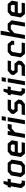

<svg xmlns="http://www.w3.org/2000/svg" viewBox="2506 -3283 777 5829"><g transform="rotate(-90 2894.5 -368.5)"><path d="M186 0 97 -105 154 -429H113L129 -523H174L229 -650H314L292 -523H383L367 -429H275L225 -142L258 -99H333L315 0Z M797 0H533L432 -123L485 -425L600 -523H863L964 -399L911 -97ZM592 -93 746 -94 797 -138 841 -385 805 -429H651L599 -385L555 -138Z M1143 0 1041 -124 1094 -425 1208 -523H1449L1551 -399L1519 -217H1178L1165 -143L1201 -99H1490L1472 0ZM1194 -310H1414L1427 -385L1391 -429H1259L1207 -385Z M1621 0 1713 -523H1834L1818 -432L1917 -523H2046L2025 -402H1908L1796 -307L1742 0Z M2140 -580 2162 -705H2283L2261 -580ZM2038 0 2130 -523H2251L2159 0Z M2317 0 2334 -99H2608L2656 -140L2664 -188L2637 -221H2441L2347 -335L2362 -422L2480 -523H2788L2771 -424H2522L2477 -385L2471 -349L2497 -317H2693L2788 -202L2770 -100L2652 0Z M2988 0 2899 -105 2956 -429H2915L2931 -523H2976L3031 -650H3116L3094 -523H3185L3169 -429H3077L3027 -142L3060 -99H3135L3117 0Z M3323 -580 3345 -705H3466L3444 -580ZM3221 0 3313 -523H3434L3342 0Z M3500 0 3517 -99H3791L3839 -140L3847 -188L3820 -221H3624L3530 -335L3545 -422L3663 -523H3971L3954 -424H3705L3660 -385L3654 -349L3680 -317H3876L3971 -202L3953 -100L3835 0Z M4173 0 4067 -129 4119 -425 4234 -523H4474L4576 -399L4563 -327H4442L4452 -385L4416 -429H4285L4233 -385L4191 -143L4226 -99H4518L4501 0Z M4626 0 4756 -737H4877L4826 -450L4905 -523H5090L5193 -403L5122 0H5001L5069 -383L5035 -429H4929L4804 -323L4747 0Z M5381 0 5279 -124 5332 -425 5446 -523H5687L5789 -399L5757 -217H5416L5403 -143L5439 -99H5728L5710 0ZM5432 -310H5652L5665 -385L5629 -429H5497L5445 -385Z"/></g></svg>

Font: Tomorrow Medium
Style: Italic
Weight: 500
Italic angle: -10°
Designer: Tony de Marco, Monica Rizzolli
Foundry: Just in Type
Version: Version 2.002